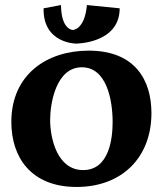

<svg xmlns="http://www.w3.org/2000/svg" viewBox="-20 -712 646 762"><path d="M284 30C463 30 581 -86 581 -263C581 -393 517 -511 332 -511C167 -511 25 -417 25 -228C25 -88 103 30 284 30ZM305 -445C404 -445 427 -313 427 -228C427 -166 415 -37 310 -37C206 -37 179 -165 179 -236C179 -301 202 -445 305 -445ZM325 -692C316 -593 269 -593 269 -593C269 -593 223 -593 222 -692L153 -679C150 -539 282 -539 282 -539C282 -539 455 -539 455 -679Z"/></svg>

Font: Peralta
Style: Regular
Weight: 400
Designer: Astigmatic (AOETI)
Foundry: Astigmatic (AOETI)
Version: Version 1.000